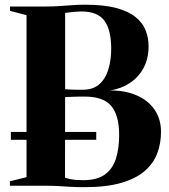

<svg xmlns="http://www.w3.org/2000/svg" viewBox="-20 -770 700 796"><path d="M90 -35.5V-707L21.5 -725V-743H169.5Q200.5 -743 226.5 -744.8Q252.5 -746.5 278 -748.5Q303.5 -750.5 333 -750.5Q411 -750.5 462 -736.8Q513 -723 542.2 -699.2Q571.5 -675.5 583.8 -644.2Q596 -613 596 -578Q596 -528 575.8 -489.5Q555.5 -451 519.5 -426.8Q483.5 -402.5 436.5 -395Q498 -395.5 545.8 -375Q593.5 -354.5 620.5 -315.8Q647.5 -277 647.5 -223Q647.5 -176 632 -134.5Q616.5 -93 580.5 -61.5Q544.5 -30 483 -12Q421.5 6 329.5 6Q298 6 272.8 4.5Q247.5 3 223 1.5Q198.5 0 169.5 0H21V-18.5ZM250 -400Q257.5 -399.5 267 -399Q276.5 -398.5 286.2 -398.2Q296 -398 305.5 -398Q315 -398 323 -398Q366.5 -398 392.2 -421.2Q418 -444.5 429.5 -483.2Q441 -522 441 -568Q441 -645.5 413 -684Q385 -722.5 317 -722.5Q305 -722.5 292 -721.2Q279 -720 268 -718.8Q257 -717.5 250 -716.5ZM249.5 -33.5Q258.5 -30 271 -27.5Q283.5 -25 297.5 -24Q311.5 -23 325.5 -23Q383 -23 415.2 -46.8Q447.5 -70.5 460.8 -112.8Q474 -155 474 -209.5Q474 -292.5 441 -331Q408 -369.5 332.5 -369.5Q321.5 -369.5 310.2 -369.5Q299 -369.5 288.2 -369Q277.5 -368.5 267.5 -368.2Q257.5 -368 250 -367.5ZM379 -223V-190.5H25V-223Z"/></svg>

Font: Merriweather 144pt
Style: Bold
Weight: 700
Version: Version 2.100